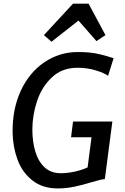

<svg xmlns="http://www.w3.org/2000/svg" viewBox="-20 -1046 701 1074"><path d="M302.5 8Q217.5 8 161 -37Q104.5 -81.5 78.2 -152.5Q52 -223.5 50.5 -304.5Q49 -436.5 96.5 -539Q144.5 -641.5 228.8 -698.2Q313 -755 416 -755Q454 -755 483.8 -751.8Q513.5 -748.5 544.2 -741Q575 -733.5 615.5 -720.5L584.5 -622Q563 -638 515.2 -652.5Q467.5 -667 413.5 -667Q327.5 -667 271 -614Q214 -561 187.5 -481.5Q161 -402 161 -321Q161 -254 177.5 -198.5Q194 -143 229.5 -110Q265 -77 321 -77Q354 -77 394.5 -85.2Q435 -93.5 470 -109.5L492 -278H377.5L388.5 -366H608.5L566.5 -44.5Q552.5 -43 536.8 -39Q521 -35 493 -27Q444.5 -12 397.8 -2Q351 8 302.5 8ZM268 -812.5 225.5 -849.5 388.5 -1025.5H475.5L570 -849.5L519.5 -816L419 -931Z"/></svg>

Font: Merriweather Sans Italic
Style: Regular
Weight: 400
Italic angle: -7.5°
Designer: Eben Sorkin
Foundry: Eben Sorkin
Version: Version 1.008; ttfautohint (v1.7.19-72a1) -l 8 -r 50 -G 200 